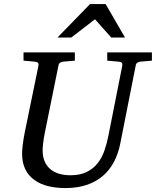

<svg xmlns="http://www.w3.org/2000/svg" viewBox="-20 -936 789 972"><path d="M690.9 -624Q682.1 -623 675.3 -618.4Q668.5 -613.8 667 -604L589.8 -213.9Q579.6 -159.7 557.1 -116.9Q534.7 -74.2 499.8 -44.7Q464.8 -15.1 417.7 0.5Q370.6 16.1 311 16.1Q264.6 16.1 224.9 6.6Q185.1 -2.9 155.3 -23.9Q125.5 -44.9 108.6 -78.1Q91.8 -111.3 91.8 -159.2Q91.8 -174.3 95 -201.7Q98.1 -229 105 -264.2L174.8 -604Q176.3 -612.3 172.4 -617.7Q168.5 -623 154.8 -624L99.1 -628.9V-670.9H358.9V-628.9L299.8 -624Q291 -623 284.2 -618.4Q277.3 -613.8 275.9 -604L207 -264.2Q201.2 -234.9 198.5 -211.7Q195.8 -188.5 195.8 -174.8Q195.8 -143.1 205.8 -119.6Q215.8 -96.2 234.1 -80.3Q252.4 -64.5 278.6 -56.6Q304.7 -48.8 336.9 -48.8Q385.7 -48.8 418.7 -65.2Q451.7 -81.5 473.6 -108.9Q495.6 -136.2 508.3 -172.6Q521 -209 528.8 -249L599.1 -604Q600.6 -612.3 596.7 -617.7Q592.8 -623 579.1 -624L522.9 -628.9V-670.9H749V-628.9ZM543 -746.1 460.9 -838.4 340.8 -746.1H271L436 -915.5H514.6L612.8 -746.1Z"/></svg>

Font: Charis SIL Phon
Style: Italic
Weight: 400
Italic angle: -11°
Foundry: SIL International
Version: Version 5.000